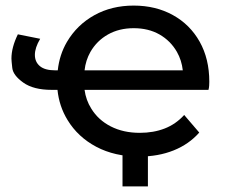

<svg xmlns="http://www.w3.org/2000/svg" viewBox="-20 -555 811 688"><path d="M479 6Q391 6 325 -29Q259 -64 222 -125Q192 -174 186 -233H165Q100 -233 63.5 -259Q27 -285 24 -311.5Q21 -338 21 -345Q21 -385 44 -432L124 -416Q105 -384 105 -358.5Q105 -333 123 -318Q141 -303 177 -303H187Q193 -359 220 -405Q256 -466 318 -500.5Q380 -535 459 -535Q538 -535 599.5 -501Q661 -467 695.5 -405.5Q730 -344 730 -262Q730 -256 729.5 -248Q729 -240 727 -233H283Q288 -196 307 -166Q332 -125 377 -102Q422 -79 481 -79Q530 -79 570 -94.5Q610 -110 640 -143L694 -80Q657 -38 602 -16Q547 6 479 6ZM635 -303Q631 -339 614 -369Q591 -409 551.5 -431.5Q512 -454 459 -454Q407 -454 367 -431.5Q327 -409 304 -369Q287 -339 283 -303ZM510 -21V113H419V-21Z"/></svg>

Font: Montserrat Z Med
Style: Regular
Weight: 500
Designer: Julieta Ulanovsky
Foundry: Julieta Ulanovsky
Version: Version 8.000